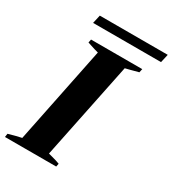

<svg xmlns="http://www.w3.org/2000/svg" viewBox="-220 -946 949 1055"><g transform="rotate(30 254.5 -419.0)"><path d="M98 -838H529L517 -785H86ZM-17 -22Q35 -37 65 -43L190 -657Q175 -660 118 -679L122 -700H447L442 -677Q427 -673 413.5 -669.5Q400 -666 389 -663L361 -656L235 -42Q245 -40 261 -35Q277 -30 286 -28Q299 -23 309 -20L305 0H-20Z"/></g></svg>

Font: Trirong ExtraBold
Style: Italic
Weight: 800
Italic angle: -12°
Designer: Katatrad Team
Foundry: CadsonDemak
Version: Version 1.001